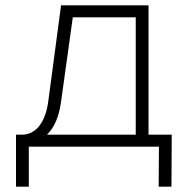

<svg xmlns="http://www.w3.org/2000/svg" viewBox="-20 -550 704 720"><path d="M40 150V-45H62Q101 -45 127 -77.5Q153 -110 161 -170L209 -530H537V-45H624L623 150H575L576 0H88V150ZM208 -162Q196 -83 156 -45H489V-485H253Z"/></svg>

Font: Geist ExtLt
Style: Regular
Weight: 400
Designer: Basement.studio, Andrés Briganti, Mateo Zaragoza
Foundry: Basement.studio, Vercel, Andrés Briganti, Guido Ferreyra, Mateo Zaragoza
Version: Version 1.401